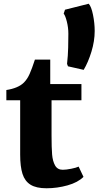

<svg xmlns="http://www.w3.org/2000/svg" viewBox="-20 -996 527 1028"><path d="M14 0ZM249 -546H416V-459H256V-271Q256 -205 259 -169Q262 -133 275 -110Q288 -87 316 -87Q334 -87 361.5 -92.5Q389 -98 401 -104L427 -49Q397 -19 341.5 -3.5Q286 12 229 12Q174 12 143.5 -7Q113 -26 100.5 -65Q88 -104 88 -168V-459H14V-514Q78 -524 108 -554Q126 -572 138.5 -600Q151 -628 167 -677H249ZM339 -654Q344 -699 345 -741.5Q346 -784 346 -815Q346 -848 338 -880Q330 -912 321 -923L328 -944L455 -976Q469 -961 478 -916.5Q487 -872 487 -830Q487 -776 469.5 -719Q452 -662 428 -622L344 -641Z"/></svg>

Font: Martel Heavy
Style: Regular
Weight: 900
Designer: Dan Reynolds
Foundry: Dan Reynolds
Version: Version 1.001; ttfautohint (v1.1) -l 5 -r 5 -G 72 -x 0 -D la